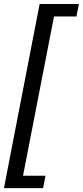

<svg xmlns="http://www.w3.org/2000/svg" viewBox="-39 -745 419 972"><path d="M-19 207.5 161.6 -724.6H360.4L348.1 -661.6H234.4L77.6 144.5H191.4L179.2 207.5Z"/></svg>

Font: Liberation Sans
Style: Italic
Weight: 400
Italic angle: -12°
Designer: Steve Matteson
Foundry: Ascender Corporation
Version: Version 2.1.5